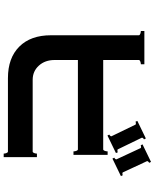

<svg xmlns="http://www.w3.org/2000/svg" viewBox="81 -896 838 1040"><g transform="rotate(90 500.0 -376.0)"><path d="M831 -157V23H812Q812 16 809 8Q806 0 801 0H403Q294 0 232.5 -61.5Q171 -123 171 -233V-709Q171 -714 163 -717Q155 -720 148 -720V-739H328V-720Q321 -720 313 -717Q305 -714 305 -709V-516H789Q794 -516 797 -524Q800 -532 800 -540H819V-355H800Q800 -363 797 -371Q794 -379 789 -379H305V-253Q305 -201 335.5 -167.5Q366 -134 412 -134H801Q806 -134 809 -142Q812 -150 812 -157ZM920 -620Q925 -620 929 -622L934 -612L839 -566L834 -576Q838 -578 841 -581.5Q844 -585 843 -588L782 -719Q781 -721 776 -721Q771 -721 767 -719L762 -729L857 -775L862 -765Q858 -763 855 -759.5Q852 -756 853 -753L914 -622Q915 -620 920 -620ZM795 -593Q801 -593 805 -595L809 -585L714 -539L709 -549Q713 -551 716 -554.5Q719 -558 718 -561L655 -691Q654 -693 649 -693Q643 -693 639 -691L635 -701L730 -747L735 -737Q731 -735 728 -731.5Q725 -728 726 -725L789 -595Q790 -593 795 -593Z"/></g></svg>

Font: Aoboshi One
Style: Regular
Weight: 400
Designer: IKIMOJI
Foundry: Natsumi Matsuba
Version: Version 1.000; ttfautohint (v1.8.3)